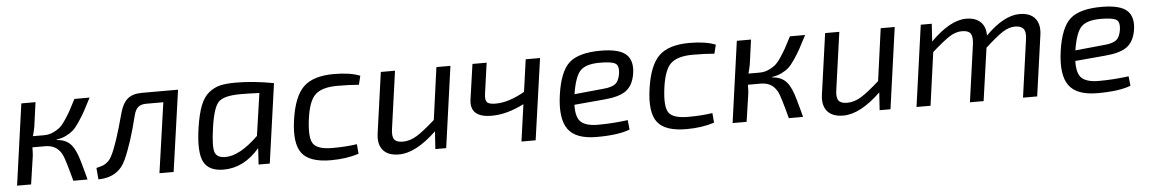

<svg xmlns="http://www.w3.org/2000/svg" viewBox="-31 -816 6863 1146"><g transform="rotate(-5 3400.5 -243.0)"><path d="M297 -254 295 -251Q325 -249 346.5 -239Q368 -229 382.5 -212Q397 -195 408.5 -169Q420 -143 429.5 -109.5Q439 -76 451 -32Q456 -11 459 0H374Q340 -129 326 -158Q300 -210 248 -218Q237 -220 223 -220H219H148Q148 -189 146 -170L121 0H37L105 -487H190L170 -341Q167 -323 157 -286H223Q251 -286 274.5 -296Q298 -306 315 -319Q332 -332 352.5 -362Q373 -392 386 -415.5Q399 -439 423 -486H514Q487 -433 472 -406Q457 -379 435 -346Q413 -313 395 -297.5Q377 -282 352 -270Q327 -258 297 -254Z M1044 -487 975 0H890L950 -420H847Q816 -420 799 -405.5Q782 -391 773 -356Q734 -196 690 -99Q645 3 524 5L518 -64Q546 -71 558.5 -75.5Q571 -80 587 -94Q603 -108 614 -132Q646 -194 695 -377Q710 -434 740.5 -460.5Q771 -487 827 -487Z M1551 0H1484L1490 -98Q1396 12 1274 12Q1185 12 1155 -46.5Q1125 -105 1146 -249Q1158 -330 1177.5 -380.5Q1197 -431 1229 -456.5Q1261 -482 1297 -490.5Q1333 -499 1390 -499Q1498 -499 1618 -476ZM1489 -171 1526 -425Q1453 -428 1415 -428Q1314 -428 1281.5 -395.5Q1249 -363 1232 -242Q1216 -132 1228 -97Q1240 -62 1291 -62Q1377 -62 1489 -171Z M2079 -70 2084 -12Q2009 12 1917 12Q1789 12 1743.5 -47.5Q1698 -107 1718 -247Q1738 -387 1796.5 -443Q1855 -499 1979 -499Q2076 -499 2135 -475L2122 -422Q2067 -427 1993 -427Q1901 -427 1860.5 -389Q1820 -351 1806 -240Q1792 -130 1818.5 -95Q1845 -60 1932 -60Q2015 -60 2079 -70Z M2676 -487 2608 0H2543L2550 -106Q2426 13 2325 13Q2259 13 2229 -23Q2199 -59 2208 -123L2259 -487H2344L2296 -144Q2289 -99 2302.5 -80Q2316 -61 2354 -61Q2396 -61 2438 -86.5Q2480 -112 2549 -174L2592 -487Z M3213 -487 3144 0H3059L3090 -221Q2986 -169 2899 -169Q2831 -168 2800.5 -195.5Q2770 -223 2778 -278L2808 -487H2893L2867 -302Q2862 -265 2874 -252Q2886 -239 2926 -239Q3004 -239 3100 -294L3127 -487Z M3702 -72 3708 -15Q3639 12 3509 12Q3384 12 3338 -52Q3292 -116 3311 -255Q3331 -397 3388.5 -448Q3446 -499 3577 -499Q3688 -499 3729.5 -460.5Q3771 -422 3758 -343Q3746 -274 3703.5 -244Q3661 -214 3573 -207L3393 -191Q3391 -114 3422 -87Q3453 -60 3523 -60Q3609 -60 3702 -72ZM3399 -254 3572 -271Q3622 -275 3644.5 -291.5Q3667 -308 3674 -350Q3682 -401 3658 -414.5Q3634 -428 3566 -428Q3484 -428 3450 -394.5Q3416 -361 3399 -254Z M4209 -70 4214 -12Q4139 12 4047 12Q3919 12 3873.5 -47.5Q3828 -107 3848 -247Q3868 -387 3926.5 -443Q3985 -499 4109 -499Q4206 -499 4265 -475L4252 -422Q4197 -427 4123 -427Q4031 -427 3990.5 -389Q3950 -351 3936 -240Q3922 -130 3948.5 -95Q3975 -60 4062 -60Q4145 -60 4209 -70Z M4584 -254 4582 -251Q4612 -249 4633.5 -239Q4655 -229 4669.5 -212Q4684 -195 4695.5 -169Q4707 -143 4716.5 -109.5Q4726 -76 4738 -32Q4743 -11 4746 0H4661Q4627 -129 4613 -158Q4587 -210 4535 -218Q4524 -220 4510 -220H4506H4435Q4435 -189 4433 -170L4408 0H4324L4392 -487H4477L4457 -341Q4454 -323 4444 -286H4510Q4538 -286 4561.5 -296Q4585 -306 4602 -319Q4619 -332 4639.5 -362Q4660 -392 4673 -415.5Q4686 -439 4710 -486H4801Q4774 -433 4759 -406Q4744 -379 4722 -346Q4700 -313 4682 -297.5Q4664 -282 4639 -270Q4614 -258 4584 -254Z M5338 -487 5270 0H5205L5212 -106Q5088 13 4987 13Q4921 13 4891 -23Q4861 -59 4870 -123L4921 -487H5006L4958 -144Q4951 -99 4964.5 -80Q4978 -61 5016 -61Q5058 -61 5100 -86.5Q5142 -112 5211 -174L5254 -487Z M5560 -487 5553 -381Q5671 -499 5766 -499Q5823 -499 5853 -469.5Q5883 -440 5882 -388Q5993 -499 6086 -499Q6150 -499 6179.5 -463Q6209 -427 6200 -364L6149 0H6064L6112 -343Q6119 -389 6104 -408Q6089 -427 6053 -427Q6017 -427 5979.5 -403Q5942 -379 5873 -316L5828 0H5746L5794 -343Q5800 -388 5787 -407.5Q5774 -427 5735 -427Q5698 -427 5661 -403.5Q5624 -380 5554 -318L5510 0H5426L5494 -487Z M6703 -72 6709 -15Q6640 12 6510 12Q6385 12 6339 -52Q6293 -116 6312 -255Q6332 -397 6389.5 -448Q6447 -499 6578 -499Q6689 -499 6730.5 -460.5Q6772 -422 6759 -343Q6747 -274 6704.5 -244Q6662 -214 6574 -207L6394 -191Q6392 -114 6423 -87Q6454 -60 6524 -60Q6610 -60 6703 -72ZM6400 -254 6573 -271Q6623 -275 6645.5 -291.5Q6668 -308 6675 -350Q6683 -401 6659 -414.5Q6635 -428 6567 -428Q6485 -428 6451 -394.5Q6417 -361 6400 -254Z"/></g></svg>

Font: Exo 2.0
Style: Italic
Weight: 400
Italic angle: -8°
Designer: Natanael Gama
Version: Version 1.001;PS 001.001;hotconv 1.0.70;makeotf.lib2.5.58329